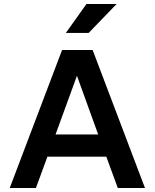

<svg xmlns="http://www.w3.org/2000/svg" viewBox="-20 -948 780 968"><path d="M516 -158H219L161 0H29L293 -696H447L711 0H574ZM475 -270 368 -566 260 -270ZM416 -928H568L427 -782H312Z"/></svg>

Font: AmikoBold
Style: Bold
Weight: 700
Designer: Pablo Impallari, Rodrigo Fuenzalida, Andres Torresi
Foundry: Impallari Type
Version: Version 1.000; ttfautohint (v1.3)